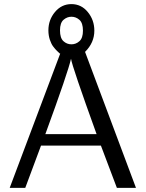

<svg xmlns="http://www.w3.org/2000/svg" viewBox="-20 -908 707 928"><path d="M26.9 0 271 -648.9Q271 -648.9 268.1 -649.9Q266.1 -651.9 262.9 -655Q259.8 -658.2 255.4 -662.1Q251 -666 246.6 -671.4Q242.2 -676.8 237.1 -683.3Q231.9 -689.9 228 -698.5Q224.1 -707 220.9 -716.1Q217.8 -725.1 215.8 -737.1Q213.9 -749 213.9 -761.2Q213.9 -812 245.8 -850.1Q277.8 -888.2 325.2 -888.2Q373 -888.2 404.5 -849.6Q436 -811 436 -759.8Q436 -701.7 391.1 -657.2L637.2 0H544.9L467.8 -204.1H178.2L102.1 0ZM199.2 -259.8H446.8Q328.6 -586.9 323.2 -624Q310.1 -563 199.2 -259.8ZM270 -761.2Q270 -724.1 286.6 -709Q303.2 -693.8 325.2 -693.8Q347.2 -693.8 364 -709Q380.9 -724.1 380.9 -759.8Q380.9 -796.9 364 -812Q347.2 -827.1 325.2 -827.1Q304.2 -827.1 287.1 -812.3Q270 -797.4 270 -761.2Z"/></svg>

Font: CMU Sans Serif
Style: Medium
Weight: 500
Version: Version 0.7.0